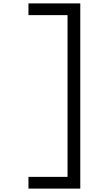

<svg xmlns="http://www.w3.org/2000/svg" viewBox="-20 -965 640 1130"><path d="M147.5 145V76H429.5L377.5 128V-928L429.5 -876H147.5V-945H452.5V145Z"/></svg>

Font: Victor Mono Thin
Style: Regular
Weight: 100
Monospace: yes
Designer: Rune Bjørnerås
Version: Version 1.561;gftools[0.9.30]